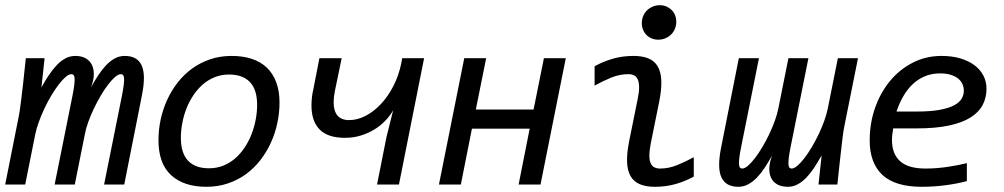

<svg xmlns="http://www.w3.org/2000/svg" viewBox="-26 -716 3894 745"><path d="M377.9 0 446.8 -342.8Q452.1 -369.6 454.1 -386.2Q456.1 -402.8 455.3 -412.1Q454.6 -421.4 451.4 -424.8Q448.2 -428.2 442.9 -428.2Q433.1 -428.2 420.2 -417Q407.2 -405.8 393.1 -387.2Q378.9 -368.7 364.7 -344.5Q350.6 -320.3 338.1 -294.2Q325.7 -268.1 316.4 -242.4Q307.1 -216.8 303.2 -194.8L264.2 0H186L254.9 -342.8Q260.3 -369.6 262.2 -386.2Q264.2 -402.8 263.4 -412.1Q262.7 -421.4 259.5 -424.8Q256.3 -428.2 251 -428.2Q241.2 -428.2 228.3 -417Q215.3 -405.8 201.2 -387.2Q187 -368.7 172.6 -344.5Q158.2 -320.3 146 -294.2Q133.8 -268.1 124.5 -242.4Q115.2 -216.8 110.8 -194.8L71.8 0H-5.9L46.9 -265.1Q48.8 -274.4 51 -289.6Q53.2 -304.7 56.4 -330.3Q59.6 -356 64 -394.8Q68.4 -433.6 74.2 -490.2H147L134.8 -377Q148.4 -401.9 163.1 -423.8Q177.7 -445.8 193.6 -462.6Q209.5 -479.5 227.5 -489.3Q245.6 -499 266.1 -499Q291 -499 307.4 -489.3Q323.7 -479.5 331.3 -462.9Q338.9 -446.3 337.9 -424.1Q336.9 -401.9 327.1 -377Q340.8 -401.9 355.2 -423.8Q369.6 -445.8 385.5 -462.6Q401.4 -479.5 419.4 -489.3Q437.5 -499 458 -499Q506.8 -499 523.7 -462.2Q540.5 -425.3 524.9 -347.2L456.1 0Z M774.9 8.8Q687 8.8 637.9 -36.4Q588.9 -81.5 588.9 -171.9Q588.9 -212.4 597.4 -252.2Q606 -292 622.6 -328.4Q639.2 -364.7 663.6 -396Q688 -427.2 719.7 -450.2Q751.5 -473.1 789.8 -486.1Q828.1 -499 873 -499Q917 -499 951.4 -487.5Q985.8 -476.1 1009.5 -453.4Q1033.2 -430.7 1045.9 -396.7Q1058.6 -362.8 1058.6 -317.9Q1058.6 -277.8 1050 -238Q1041.5 -198.2 1024.9 -161.9Q1008.3 -125.5 983.9 -94.2Q959.5 -63 928 -40Q896.5 -17.1 857.9 -4.2Q819.3 8.8 774.9 8.8ZM971.7 -309.1Q971.7 -368.2 943.8 -397.5Q916 -426.8 862.8 -426.8Q832.5 -426.8 806.6 -416.3Q780.8 -405.8 760 -387.5Q739.3 -369.1 723.4 -345Q707.5 -320.8 697 -293.7Q686.5 -266.6 681.2 -237.5Q675.8 -208.5 675.8 -181.2Q675.8 -122.1 703.6 -92.5Q731.4 -63 784.7 -63Q815.4 -63 841.1 -73.5Q866.7 -84 887.5 -102.3Q908.2 -120.6 924.1 -144.8Q939.9 -168.9 950.4 -196.3Q960.9 -223.6 966.3 -252.7Q971.7 -281.7 971.7 -309.1Z M1499.5 -288.1Q1488.3 -268.1 1470.2 -248.8Q1452.1 -229.5 1428.2 -214.6Q1404.3 -199.7 1375 -190.4Q1345.7 -181.2 1312.5 -181.2Q1246.1 -181.2 1214.4 -213.4Q1182.6 -245.6 1182.6 -306.2Q1182.6 -320.3 1184.1 -335.9Q1185.5 -351.6 1189.5 -368.2L1213.4 -490.2H1299.8L1273.4 -362.8Q1271 -351.1 1269.8 -339.8Q1268.6 -328.6 1268.6 -318.8Q1268.6 -285.6 1283.4 -267.8Q1298.3 -250 1328.6 -250Q1360.8 -250 1392.8 -266.6Q1424.8 -283.2 1452.4 -312.7Q1480 -342.3 1500.5 -382.3Q1521 -422.4 1530.8 -469.2L1534.7 -490.2H1619.6L1522 0H1437L1473.6 -184.1Z M2071.3 0H1986.3L2029.3 -216.8H1805.2L1762.2 0H1677.2L1775.4 -490.2H1860.4L1820.3 -291H2044.4L2084.5 -490.2H2169.4Z M2464.4 -626Q2464.4 -641.1 2469.7 -653.8Q2475.1 -666.5 2484.6 -675.8Q2494.1 -685.1 2506.8 -690.4Q2519.5 -695.8 2534.2 -695.8Q2548.3 -695.8 2560.1 -690.7Q2571.8 -685.5 2580.3 -677Q2588.9 -668.5 2593.5 -656.7Q2598.1 -645 2598.1 -631.8Q2598.1 -616.7 2592.8 -604Q2587.4 -591.3 2577.9 -582Q2568.4 -572.8 2555.7 -567.4Q2543 -562 2528.3 -562Q2514.2 -562 2502.2 -567.1Q2490.2 -572.3 2481.9 -580.8Q2473.6 -589.4 2469 -601.1Q2464.4 -612.8 2464.4 -626ZM2666 -30.8Q2632.3 -12.2 2595 -1.7Q2557.6 8.8 2515.1 8.8Q2480.5 8.8 2457 -1Q2433.6 -10.7 2421.1 -32Q2408.7 -53.2 2407.2 -86.4Q2405.8 -119.6 2415 -167L2448.2 -331.1Q2454.1 -358.9 2453.9 -377.7Q2453.6 -396.5 2448.7 -407.7Q2443.8 -418.9 2434.3 -423.6Q2424.8 -428.2 2412.1 -428.2Q2378.9 -428.2 2346.7 -415.3Q2314.5 -402.3 2281.2 -383.8V-459Q2314.9 -477.5 2352.3 -488.3Q2389.6 -499 2432.1 -499Q2466.8 -499 2490.2 -489.3Q2513.7 -479.5 2526.1 -458.3Q2538.6 -437 2540 -403.8Q2541.5 -370.6 2532.2 -323.2L2499 -159.2Q2493.7 -130.9 2493.7 -112.3Q2493.7 -93.8 2498.8 -82.5Q2503.9 -71.3 2513.2 -66.7Q2522.5 -62 2535.2 -62Q2568.4 -62 2600.6 -75Q2632.8 -87.9 2666 -106Z M2918.9 -490.2 2850.1 -147Q2844.7 -120.6 2842.8 -104Q2840.8 -87.4 2841.6 -78.1Q2842.3 -68.8 2845.5 -65.4Q2848.6 -62 2854 -62Q2863.8 -62 2876.7 -73.2Q2889.6 -84.5 2903.8 -103Q2918 -121.6 2932.4 -145.8Q2946.8 -169.9 2959 -195.8Q2971.2 -221.7 2980.5 -247.3Q2989.7 -272.9 2994.1 -294.9L3033.2 -490.2H3110.8L3042 -147Q3036.6 -120.6 3034.7 -104Q3032.7 -87.4 3033.4 -78.1Q3034.2 -68.8 3037.4 -65.4Q3040.5 -62 3045.9 -62Q3055.7 -62 3068.6 -73.2Q3081.5 -84.5 3095.7 -103Q3109.9 -121.6 3124.3 -145.8Q3138.7 -169.9 3150.9 -195.8Q3163.1 -221.7 3172.4 -247.3Q3181.6 -272.9 3186 -294.9L3225.1 -490.2H3303.2L3250 -225.1Q3248 -215.8 3245.8 -200.7Q3243.7 -185.5 3240.7 -159.9Q3237.8 -134.3 3233.4 -95.5Q3229 -56.6 3223.1 0H3149.9L3162.1 -112.8Q3147.9 -87.9 3133.5 -65.9Q3119.1 -43.9 3103.3 -27.3Q3087.4 -10.7 3069.6 -1Q3051.8 8.8 3031.2 8.8Q3005.9 8.8 2989.5 -0.7Q2973.1 -10.3 2965.6 -26.9Q2958 -43.5 2959.2 -65.7Q2960.4 -87.9 2970.2 -112.8Q2956.1 -87.9 2941.7 -65.9Q2927.2 -43.9 2911.4 -27.3Q2895.5 -10.7 2877.4 -1Q2859.4 8.8 2838.9 8.8Q2790 8.8 2773.2 -28.1Q2756.3 -64.9 2772 -143.1L2840.8 -490.2Z M3439.9 -217.8Q3437.5 -205.1 3436.3 -193.8Q3435.1 -182.6 3435.1 -171.9Q3435.1 -118.7 3466.8 -90.3Q3498.5 -62 3564.9 -62Q3607.9 -62 3650.1 -68.4Q3692.4 -74.7 3725.6 -83V-13.2Q3689 -3.4 3643.3 2.7Q3597.7 8.8 3550.8 8.8Q3447.3 8.8 3397.9 -37.4Q3348.6 -83.5 3348.6 -170.9Q3348.6 -238.3 3369.6 -297.9Q3390.6 -357.4 3427.7 -402.1Q3464.8 -446.8 3515.9 -472.9Q3566.9 -499 3627 -499Q3668.5 -499 3700.9 -489.3Q3733.4 -479.5 3755.9 -462.4Q3778.3 -445.3 3790 -422.1Q3801.8 -398.9 3801.8 -372.1Q3801.8 -336.9 3786.9 -308.6Q3772 -280.3 3739.5 -260Q3707 -239.7 3655.8 -228.8Q3604.5 -217.8 3531.7 -217.8ZM3530.8 -283.2Q3585 -283.2 3620.4 -289.8Q3655.8 -296.4 3676.5 -307.6Q3697.3 -318.8 3705.6 -333.5Q3713.9 -348.1 3713.9 -363.8Q3713.9 -377.4 3708.5 -389.6Q3703.1 -401.9 3691.7 -411.1Q3680.2 -420.4 3662.8 -425.8Q3645.5 -431.2 3622.1 -431.2Q3590.3 -431.2 3564.2 -420.7Q3538.1 -410.2 3517.1 -390.9Q3496.1 -371.6 3480 -344.2Q3463.9 -316.9 3452.6 -283.2Z"/></svg>

Font: Code New Roman
Style: Italic
Weight: 400
Italic angle: -11°
Monospace: yes
Designer: Sam Radian
Foundry: Code New Roman
Version: Version 1.508 October 19, 2014